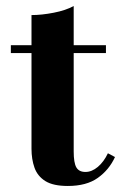

<svg xmlns="http://www.w3.org/2000/svg" viewBox="-20 -610 408 637"><path d="M205 7Q156.5 7 130.5 -9.2Q104.5 -25.5 94.5 -53.5Q84.5 -81.5 84.5 -116.5V-560Q118.5 -560 158.2 -567.8Q198 -575.5 224.5 -590V-107.5Q224.5 -70 233.2 -54.8Q242 -39.5 263.5 -39.5Q284.5 -39.5 304.5 -56.2Q324.5 -73 338 -101.5L361.5 -89Q342 -46.5 304.5 -19.8Q267 7 205 7ZM16 -434V-460H331.5V-434Z"/></svg>

Font: Bodoni Moda 9pt
Style: Bold
Weight: 700
Designer: Owen Earl
Foundry: indestructible type
Version: Version 2.005